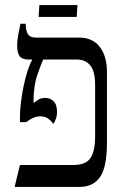

<svg xmlns="http://www.w3.org/2000/svg" viewBox="-20 -741 495 761"><path d="M38 0 59 -87H271Q320 -87 338.5 -114.5Q357 -142 357 -200V-405Q357 -458 338 -481.5Q319 -505 285 -505H151Q142 -485 127.5 -442.5Q113 -400 113 -339V-333Q121 -339 132 -346Q143 -353 159 -353Q178 -353 192 -340Q206 -327 206 -298Q206 -282 201.5 -270Q197 -258 192 -250Q182 -263 170 -271.5Q158 -280 139 -280Q114 -280 84 -257H59V-270Q59 -312 66 -357.5Q73 -403 84 -442Q95 -481 107 -503V-505H94Q68 -505 58 -518Q48 -531 48 -560Q48 -580 52 -601Q56 -622 61 -647H82V-644Q82 -620 90.5 -606Q99 -592 122 -592H294Q347 -592 375.5 -555Q404 -518 404 -455V-177Q404 -80 377 -40Q350 0 294 0ZM133 -674 136 -721H287L284 -674Z"/></svg>

Font: Noto Serif Hebrew Condensed
Style: Regular
Weight: 400
Width: 3
Designer: Monotype Design Team
Foundry: Monotype Imaging Inc.
Version: Version 2.004; ttfautohint (v1.8.4.7-5d5b)